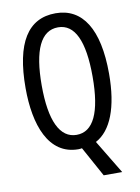

<svg xmlns="http://www.w3.org/2000/svg" viewBox="-97 -788 743 1022"><g transform="rotate(-10 275.0 -277.0)"><path d="M501 -358C501 -600 421 -724 276 -724C126 -724 50 -603 50 -359C50 -161 109 10 271 10C277 10 286 9 290 8L379 170H479L369 -12C454 -57 501 -176 501 -358ZM137 -358C137 -549 183 -648 276 -648C366 -648 412 -551 412 -358C412 -163 365 -67 275 -67C185 -67 137 -166 137 -358Z"/></g></svg>

Font: Noto Sans Sinhala UI ExtraCondensed
Style: Regular
Weight: 400
Width: 2
Designer: Jelle Bosma - Monotype Design Team
Foundry: Monotype Imaging Inc.
Version: Version 2.006